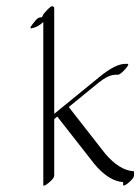

<svg xmlns="http://www.w3.org/2000/svg" viewBox="-20 -575 452 619"><path d="M119.6 -169.9Q119.1 -171.4 119.6 -173.8V-503.9Q100.1 -486.3 81.5 -483.9Q75.2 -482.9 80.1 -490.2Q85 -497.6 93.5 -507.8Q102.1 -518.1 107.9 -518.6Q113.8 -519 115.7 -520Q116.7 -522 118.2 -525.9Q119.6 -529.8 132.6 -543.5Q145.5 -557.1 150.1 -554.7Q154.8 -552.2 154.8 -550.8V-208L302.7 -328.6Q352.5 -369.1 383.8 -369.1H390.6Q398.9 -369.1 383.3 -351.6Q367.7 -334 359.4 -334H352.5Q329.6 -334 297.4 -308.1L201.7 -230L318.8 -80.1Q364.7 -25.9 410.6 -22.9Q412.6 -22.9 412.1 -21V-9.3Q412.1 -1 396 12.7Q379.9 26.4 377 22V12.2Q330.1 8.8 284.2 -46.4L164.6 -199.2L154.8 -191.4V-8.8Q154.8 -0.5 138.4 13.2Q122.1 26.9 119.6 22.5Z"/></svg>

Font: ML-NILA05
Style: Regular
Weight: 400
Designer: CLT@C-DIT
Version: Version ML-NILA05 1.0